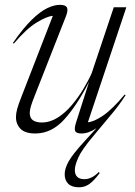

<svg xmlns="http://www.w3.org/2000/svg" viewBox="-20 -542 560 794"><path d="M499.5 -148.5Q484 -124.5 468.5 -103.8Q453 -83 436.5 -64L366 20.5Q317.5 78 303.5 110.2Q289.5 142.5 289.5 161Q289.5 199 329.5 199Q359 199 388.5 169.5L392.5 173.5Q368.5 205.5 349.5 219Q330.5 232.5 307 232.5Q277 232.5 262.2 218Q247.5 203.5 247.5 178.5Q247.5 155 264 125.2Q280.5 95.5 331 40.5L379 -12Q346.5 10 316.5 10Q296.5 10 291.2 0.5Q286 -9 295 -37L348.5 -204Q298 -105.5 245.5 -47.8Q193 10 126 10Q84 10 65 -9.2Q46 -28.5 46 -57.5Q46 -73 51 -91.5Q56 -110 69.5 -144L198.5 -476.5Q173.5 -474.5 131 -448.5Q88.5 -422.5 37 -361.5L33.5 -364.5Q76 -426 111.2 -460.2Q146.5 -494.5 175.2 -508.2Q204 -522 227.5 -522Q251 -522 256.8 -511Q262.5 -500 253 -475.5L127 -155Q113.5 -121.5 108.2 -104Q103 -86.5 103 -76Q103 -53.5 116.5 -44.5Q130 -35.5 152.5 -35.5Q186.5 -35.5 218 -55.2Q249.5 -75 276.2 -106.5Q303 -138 324.2 -173.2Q345.5 -208.5 359 -239L450.5 -512H502.5L343.5 -36.5Q368 -38 406 -63.8Q444 -89.5 495.5 -151Z"/></svg>

Font: Newsreader 72pt Light
Style: Italic
Weight: 300
Italic angle: -17°
Designer: Hugues Gentile
Foundry: Production Type
Version: Version 1.003; ttfautohint (v1.8.3)